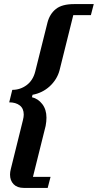

<svg xmlns="http://www.w3.org/2000/svg" viewBox="-20 -780 478 938"><path d="M96 138Q64 138 46.5 120Q29 102 29 73Q29 60 33 45L92 -193Q96 -209 96 -220Q96 -250 76.5 -265Q57 -280 25 -280L40 -341Q79 -341 110 -364Q141 -387 152 -430L212 -670Q223 -712 253 -736Q283 -760 342 -760H438L424 -706H338L271 -437Q265 -414 252.5 -394Q240 -374 222.5 -358Q205 -342 183.5 -331.5Q162 -321 139 -317L136 -305Q166 -298 186.5 -271.5Q207 -245 207 -205Q207 -196 206 -186Q205 -176 203 -165L141 84H227L213 138H96Z"/></svg>

Font: IBM Plex Serif SmBld
Style: Italic
Weight: 600
Italic angle: -14°
Designer: Mike Abbink, Paul van der Laan, Pieter van Rosmalen
Foundry: Bold Monday
Version: Version 3.001